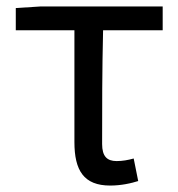

<svg xmlns="http://www.w3.org/2000/svg" viewBox="-20 -563 553 596"><path d="M322 13C356 13 387 6 409 -1L395 -71C377 -66 360 -63 342 -63C312 -63 297 -78 297 -116C297 -226 297 -346 300 -469H485V-543H107L29 -538V-469H211V-122C211 -34 240 13 322 13Z"/></svg>

Font: Noto Sans JP Regular
Style: Regular
Weight: 400
Designer: Ryoko NISHIZUKA (kana & ideographs); Paul D. Hunt (Latin, Greek & Cyrillic); Wenlong ZHANG (bopomofo); Sandoll Communica
Foundry: Adobe Systems Incorporated
Version: Version 1.004;PS 1.004;hotconv 1.0.82;makeotf.lib2.5.63406